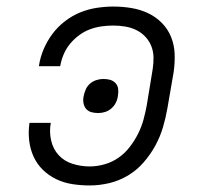

<svg xmlns="http://www.w3.org/2000/svg" viewBox="-20 -558 640 586"><path d="M254 8Q227 8 201 4Q175 0 152 -11Q129 -22 111 -39.5Q93 -57 82.5 -80Q72 -103 69 -129.5Q66 -156 70 -183H135Q130 -156 136 -129.5Q142 -103 159 -84.5Q176 -66 201.5 -58Q227 -50 254 -50Q276 -50 299 -56.5Q322 -63 341.5 -76.5Q361 -90 376 -109.5Q391 -129 401.5 -150Q412 -171 418 -193Q424 -215 428 -237L446 -347Q449 -366 448.5 -384Q448 -402 441.5 -418Q435 -434 423 -446.5Q411 -459 395.5 -466.5Q380 -474 362 -477Q344 -480 326 -480Q308 -480 290 -477.5Q272 -475 254.5 -468.5Q237 -462 221.5 -450.5Q206 -439 194 -424.5Q182 -410 174.5 -392.5Q167 -375 164 -357Q164 -357 163.5 -356.5Q163 -356 163 -356H99Q99 -357 99 -357.5Q99 -358 99 -358Q103 -384 113.5 -408.5Q124 -433 140 -454.5Q156 -476 178 -493Q200 -510 224.5 -520Q249 -530 275 -534Q301 -538 326 -538Q354 -538 381 -533.5Q408 -529 431.5 -518Q455 -507 473.5 -488.5Q492 -470 502 -445.5Q512 -421 513 -393.5Q514 -366 510 -338L491 -228Q486 -199 477.5 -170Q469 -141 454 -113.5Q439 -86 418 -62Q397 -38 370 -22Q343 -6 313 1Q283 8 254 8ZM280 -213Q269 -213 259.5 -215.5Q250 -218 243.5 -225Q237 -232 235 -242.5Q233 -253 235 -263Q237 -274 241.5 -284.5Q246 -295 254.5 -302.5Q263 -310 274 -313.5Q285 -317 295 -317Q306 -317 315.5 -314.5Q325 -312 332 -305Q339 -298 340.5 -287.5Q342 -277 340 -267Q339 -256 334 -245.5Q329 -235 320.5 -227.5Q312 -220 301.5 -216.5Q291 -213 280 -213Z"/></svg>

Font: Iosevka Slab Light Extended
Style: Italic
Weight: 300
Width: 7
Italic angle: -9°
Monospace: yes
Designer: Belleve Invis
Foundry: Belleve Invis
Version: Version 11.1.0; ttfautohint (v1.8.3)